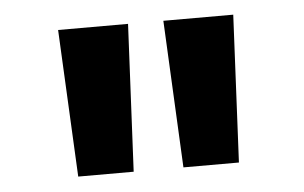

<svg xmlns="http://www.w3.org/2000/svg" viewBox="-34 -773 627 396"><g transform="rotate(-5 279.5 -575.5)"><path d="M113.4 -422.7 98.4 -727.5H243.2L228.2 -422.7ZM331.2 -422.7 316.3 -727.5H461L446.1 -422.7Z"/></g></svg>

Font: Inter V
Style: 
Weight: 400
Designer: Rasmus Andersson
Foundry: rsms
Version: Version 4.000;git-a3f224843